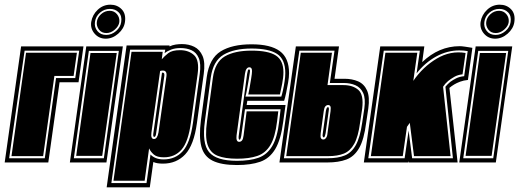

<svg xmlns="http://www.w3.org/2000/svg" viewBox="-48 -693 2215 819"><path d="M-28 0 42 -495H308L287 -342H206L158 0ZM-9 -18H143L191 -360H273L290 -477H57ZM1 -27 63 -468H280L266 -369H184L136 -27Z M250 0 320 -495H476L406 0ZM267 -18H395L459 -476H331ZM277 -28 338 -467H450L388 -28ZM403 -528Q374 -528 355.5 -549.5Q337 -571 341 -599Q346 -630 369 -651.5Q392 -673 423 -673Q452 -673 471 -653.5Q490 -634 485 -599Q481 -571 456.5 -549.5Q432 -528 403 -528ZM405 -544Q428 -544 447 -560.5Q466 -577 469 -599Q473 -625 458.5 -640Q444 -655 421 -655Q397 -655 378.5 -639Q360 -623 357 -599Q354 -577 367.5 -560.5Q381 -544 405 -544ZM406 -552Q385 -552 374 -567Q363 -582 365 -599Q367 -618 383 -632.5Q399 -647 420 -647Q439 -647 451 -632.5Q463 -618 461 -599Q459 -582 442 -567Q425 -552 406 -552Z M407 106 492 -499H675V-495Q688 -501 701.5 -503Q715 -505 728 -505Q757 -505 780.5 -493.5Q804 -482 816 -454.5Q828 -427 821 -377L792 -168Q779 -74 742 -34.5Q705 5 647 5Q621 5 606 -2L591 106ZM427 88H577L594 -34Q602 -25 616 -19Q630 -13 650 -13Q700 -13 731.5 -48Q763 -83 775 -168L804 -377Q810 -421 800 -445Q790 -469 769.5 -478.5Q749 -488 722 -488Q699 -488 682 -481.5Q665 -475 654 -466L657 -481H507ZM436 78 513 -472H646L642 -440Q653 -453 669.5 -466Q686 -479 720 -479Q757 -479 780 -457.5Q803 -436 795 -377L766 -168Q755 -88 726.5 -55Q698 -22 651 -22Q622 -22 608.5 -33.5Q595 -45 588 -60L569 78ZM609 -100Q623 -100 628 -128L662 -368Q665 -392 647 -392Q639 -392 635 -390L598 -128Q594 -100 609 -100ZM610 -109Q604 -109 606 -124L643 -383H647Q654 -383 653 -370L618 -124Q616 -109 610 -109Z M963 11Q896 11 859 -7.5Q822 -26 811 -67.5Q800 -109 809 -179L834 -365Q845 -444 893.5 -474Q942 -504 1025 -504Q1106 -504 1145.5 -475Q1185 -446 1185 -381Q1185 -364 1181 -341Q1177 -318 1172.5 -296.5Q1168 -275 1164 -263H1007L1004 -245H1170L1160 -173Q1150 -97 1126 -57Q1102 -17 1062 -3Q1022 11 963 11ZM963 -7Q1018 -7 1054.5 -20Q1091 -33 1113 -69.5Q1135 -106 1143 -176L1149 -227H997L981 -113Q978 -97 974 -97Q969 -97 970 -111L1006 -377Q1008 -389 1009.5 -393Q1011 -397 1014 -397Q1020 -397 1018 -385Q1017 -377 1013.5 -356Q1010 -335 1006 -313Q1002 -291 999 -281H1152Q1155 -290 1159 -308Q1163 -326 1166 -346Q1169 -366 1169 -381Q1169 -440 1134 -463Q1099 -486 1025 -486Q950 -486 905.5 -459.5Q861 -433 851 -362L826 -176Q813 -81 844 -44Q875 -7 963 -7ZM963 -16Q912 -16 880.5 -28.5Q849 -41 837.5 -75.5Q826 -110 835 -176L860 -361Q869 -428 911 -452.5Q953 -477 1025 -477Q1097 -477 1129 -456Q1161 -435 1161 -385Q1161 -363 1155.5 -335Q1150 -307 1146 -290H1011Q1013 -297 1016.5 -317.5Q1020 -338 1023.5 -359Q1027 -380 1027 -390Q1027 -406 1016 -406Q1001 -406 997 -379L961 -115Q958 -88 972 -88Q979 -88 984 -93.5Q989 -99 991 -115L1004 -218H1139L1134 -176Q1126 -109 1105.5 -74.5Q1085 -40 1050 -28Q1015 -16 963 -16Z M1144 0 1214 -495H1398L1379 -357H1421Q1454 -357 1479.5 -346Q1505 -335 1517.5 -307.5Q1530 -280 1523 -230L1514 -170Q1505 -98 1484 -61.5Q1463 -25 1429.5 -12.5Q1396 0 1349 0ZM1163 -18H1351Q1394 -18 1423 -30Q1452 -42 1470 -74.5Q1488 -107 1497 -170L1506 -230Q1512 -273 1501 -296.5Q1490 -320 1468 -329.5Q1446 -339 1418 -339H1359L1379 -477H1229ZM1173 -27 1235 -468H1368L1349 -330H1417Q1457 -330 1480.5 -309.5Q1504 -289 1497 -230L1488 -170Q1480 -110 1463 -79.5Q1446 -49 1419 -38Q1392 -27 1352 -27ZM1331 -98Q1338 -98 1342 -104Q1348 -110 1349 -125L1362 -219Q1364 -235 1361 -240Q1358 -245 1352 -245Q1345 -245 1340 -239.5Q1335 -234 1333 -219L1320 -125Q1318 -108 1321 -104Q1324 -98 1331 -98ZM1333 -107Q1330 -107 1329 -111Q1327 -114 1329 -125L1342 -219Q1345 -236 1351 -236Q1357 -236 1354 -219L1341 -125Q1340 -120 1339 -116.5Q1338 -113 1337 -111Q1336 -107 1333 -107Z M1504 0 1574 -495H1762L1753 -428Q1824 -496 1913 -496Q1921 -496 1935 -494Q1949 -492 1967 -489L1948 -352Q1929 -350 1914.5 -344.5Q1900 -339 1890 -333Q1878 -326 1869 -318L1904 0H1695L1693 -6V0ZM1523 -18H1678L1695 -136L1710 -18H1884L1852 -323Q1861 -334 1873 -344Q1884 -352 1898 -359Q1912 -366 1932 -368L1947 -475Q1931 -478 1911 -478Q1860 -478 1812.5 -452Q1765 -426 1729 -380L1743 -477H1589ZM1534 -27 1596 -468H1732L1715 -348Q1756 -408 1815 -443Q1874 -478 1938 -467L1925 -376Q1905 -374 1889.5 -365Q1874 -356 1863 -347Q1851 -337 1842 -323L1874 -27H1718L1700 -169L1688 -152L1670 -27Z M1911 0 1981 -495H2137L2067 0ZM1928 -18H2056L2120 -476H1992ZM1938 -28 1999 -467H2111L2049 -28ZM2064 -528Q2035 -528 2016.5 -549.5Q1998 -571 2002 -599Q2007 -630 2030 -651.5Q2053 -673 2084 -673Q2113 -673 2132 -653.5Q2151 -634 2146 -599Q2142 -571 2117.5 -549.5Q2093 -528 2064 -528ZM2066 -544Q2089 -544 2108 -560.5Q2127 -577 2130 -599Q2134 -625 2119.5 -640Q2105 -655 2082 -655Q2058 -655 2039.5 -639Q2021 -623 2018 -599Q2015 -577 2028.5 -560.5Q2042 -544 2066 -544ZM2067 -552Q2046 -552 2035 -567Q2024 -582 2026 -599Q2028 -618 2044 -632.5Q2060 -647 2081 -647Q2100 -647 2112 -632.5Q2124 -618 2122 -599Q2120 -582 2103 -567Q2086 -552 2067 -552Z"/></svg>

Font: Alumni Sans Collegiate One SC
Style: Italic
Weight: 400
Italic angle: -8°
Designer: Robert E. Leuschke
Foundry: Robert E. Leuschke
Version: Version 1.100